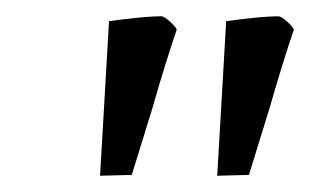

<svg xmlns="http://www.w3.org/2000/svg" viewBox="-20 -705 381 236"><path d="M114 -679Q158 -685 178 -685Q182 -685 190 -677.5Q198 -670 197 -668Q184 -630 167 -571L142 -490L103 -489ZM258 -679Q302 -685 322 -685Q326 -685 334 -677.5Q342 -670 341 -668Q328 -630 311 -571L286 -490L247 -489Z"/></svg>

Font: Grenze
Style: Italic
Weight: 400
Italic angle: -10°
Designer: Renata Polastri
Foundry: Omnibus-Type
Version: Version 1.002; ttfautohint (v1.8)